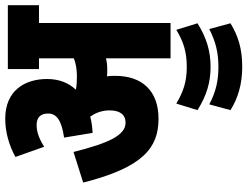

<svg xmlns="http://www.w3.org/2000/svg" viewBox="-126 -546 946 734"><g transform="rotate(-90 347.0 -179.0)"><path d="M424 -211C424 -223 424 -233 422 -243C430 -242 438 -242 447 -242C462 -242 477 -243 491 -247V0H626V-503H694V-622H450V-503H491V-370C470 -361 446 -358 421 -358C402 -358 386 -359 371 -362C398 -390 412 -428 412 -472C412 -557 368 -632 260 -632C206 -632 156 -616 114 -593L153 -483C181 -501 208 -512 236 -512C266 -512 280 -496 280 -468C280 -438 258 -417 188 -407L206 -298C228 -299 249 -302 268 -307C284 -285 292 -260 292 -233C292 -194 276 -172 245 -172C197 -172 167 -236 133 -371L16 -334C74 -105 149 -46 260 -46C367 -46 424 -109 424 -211ZM458 153C518 153 569 138 625 103L600 22C555 49 517 62 458 62C400 62 362 48 318 22L293 103C349 138 399 153 458 153ZM458 274C527 274 576 259 625 229L603 148C554 173 512 183 458 183C405 183 362 173 315 148L293 229C337 257 391 274 458 274Z"/></g></svg>

Font: Noto Sans Devanagari ExtraCondensed ExtraBold
Style: Regular
Weight: 800
Width: 2
Designer: Jelle Bosma - Monotype Design Team
Foundry: Monotype Imaging Inc.
Version: Version 2.004